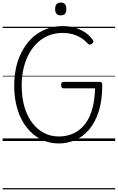

<svg xmlns="http://www.w3.org/2000/svg" viewBox="-20 -1092 912 1487"><path d="M435 19Q358 19 295 -14Q232 -47 186 -106Q140 -165 115 -247Q90 -329 90 -427Q90 -495 102 -556Q114 -617 137.5 -668Q161 -719 194 -760.5Q227 -802 269 -830.5Q311 -859 360.5 -874.5Q410 -890 465 -890Q511 -890 552.5 -879.5Q594 -869 631 -846.5Q668 -824 697 -785Q705 -775 703.5 -768.5Q702 -762 693 -754Q683 -747 675 -746.5Q667 -746 659 -755Q634 -783 603.5 -801Q573 -819 538.5 -828Q504 -837 464 -837Q418 -837 377 -824Q336 -811 300.5 -786Q265 -761 237 -725Q209 -689 189 -643.5Q169 -598 158.5 -543.5Q148 -489 148 -427Q148 -338 169 -265.5Q190 -193 229 -141.5Q268 -90 320.5 -62.5Q373 -35 435 -35Q480 -35 521 -48Q562 -61 597 -88.5Q632 -116 658 -160Q684 -204 699 -265.5Q714 -327 716 -408H472Q462 -408 458 -414Q454 -420 454 -433Q454 -447 458 -452.5Q462 -458 472 -458H750Q762 -458 767 -453Q772 -448 772 -435Q772 -316 745 -230.5Q718 -145 671 -89.5Q624 -34 563 -7.5Q502 19 435 19ZM450 -973Q428 -973 417.5 -985Q407 -997 407 -1022Q407 -1047 417.5 -1059.5Q428 -1072 450 -1072Q472 -1072 483 -1059.5Q494 -1047 494 -1022Q494 -997 483 -985Q472 -973 450 -973ZM0 365H872V375H0ZM0 -20H872V0H0ZM0 -505H872V-500H0ZM0 -885H872V-875H0Z"/></svg>

Font: Playwrite GB S Guides
Style: Regular
Weight: 400
Designer: Veronika Burian, José Scaglione
Foundry: TypeTogether
Version: Version 1.003